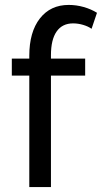

<svg xmlns="http://www.w3.org/2000/svg" viewBox="-20 -760 414 780"><path d="M99 0V-453H28V-522H99V-533Q99 -630 142 -685Q185 -740 259 -740Q290 -740 320 -731.5Q350 -723 374 -708L352 -643Q338 -653 317.5 -659Q297 -665 277 -665Q233 -665 210 -632Q187 -599 187 -536V-522H326V-453H187V0Z"/></svg>

Font: PTCRaleway Medium
Style: Regular
Weight: 500
Designer: Matt McInerney, Pablo Impallari, Rodrigo Fuenzalida
Foundry: Matt McInerney, Pablo Impallari, Rodrigo Fuenzalida
Version: Version 3.000g; ttfautohint (v1.5) -l 8 -r 28 -G 28 -x 14 -D